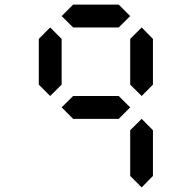

<svg xmlns="http://www.w3.org/2000/svg" viewBox="-20 -921 840 841"><path d="M500 -800.8H300.3L250 -850.6L300.3 -900.9H500L550.3 -850.6ZM600.6 -100.1 550.3 -150.4V-350.6L600.6 -400.4L649.9 -350.6V-150.4ZM199.7 -500.5 149.9 -550.3V-750.5L199.7 -800.8L250 -750.5V-550.3ZM600.6 -500.5 550.3 -550.3V-750.5L600.6 -800.8L649.9 -750.5V-550.3ZM500 -400.4H300.3L250 -450.7L300.3 -500.5H500L550.3 -450.7Z"/></svg>

Font: E1234
Style: Regular
Weight: 400
Designer: GGBot
Version: Version 1.00;September 7, 2020